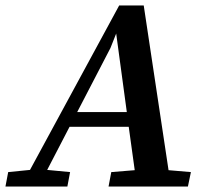

<svg xmlns="http://www.w3.org/2000/svg" viewBox="-57 -684 768 704"><path d="M-37 0 -27 -53 53 -61 380 -664H470L561 -60L643 -53L632 0H341L351 -53L437 -60L415 -219H198L116 -61L200 -53L190 0ZM348 -508 226 -273H408L369 -561Z"/></svg>

Font: Source Serif 4 SmText Semibold
Style: Italic
Weight: 600
Italic angle: -12°
Designer: Frank Grießhammer
Foundry: Adobe
Version: Version 4.005;hotconv 1.1.0;makeotfexe 2.6.0